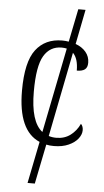

<svg xmlns="http://www.w3.org/2000/svg" viewBox="-61 -751 543 1003"><g transform="rotate(5 210.0 -249.5)"><path d="M386 -85Q386 -63 369 -41Q352 -19 319.5 -4.5Q287 10 243 10Q220 10 203 6L161 214H123L167 -5Q52 -54 52 -264Q52 -415 101 -479Q150 -543 239 -543Q256 -543 273 -540L308 -713H346L310 -531Q344 -519 364 -495Q384 -471 384 -439Q384 -414 370 -403.5Q356 -393 328 -393Q328 -456 300 -484L212 -40Q230 -34 252 -34Q295 -34 326 -57.5Q357 -81 374 -118Q386 -106 386 -85ZM177 -58 266 -503Q254 -506 239 -506Q178 -506 146 -452Q114 -398 114 -265Q114 -106 177 -58Z"/></g></svg>

Font: Noto Serif NarrowLight
Style: Regular
Weight: 300
Width: 4
Designer: Monotype Design Team
Foundry: Monotype Imaging Inc.
Version: Version 1.001